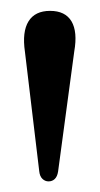

<svg xmlns="http://www.w3.org/2000/svg" viewBox="-20 -800 188 362"><path d="M71.5 -458Q65 -458 60 -462.8Q55 -467.5 54 -477L27 -702.5Q21.5 -740 33.8 -759.8Q46 -779.5 74.5 -779.5Q103 -779.5 114.8 -759.8Q126.5 -740 120 -703L89.5 -476.5Q88 -467 83.2 -462.5Q78.5 -458 71.5 -458Z"/></svg>

Font: Fraunces 60pt
Style: Regular
Weight: 400
Version: Version 1.000;[b76b70a41]